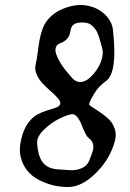

<svg xmlns="http://www.w3.org/2000/svg" viewBox="-20 -775 526 775"><path d="M270 -314Q250.5 -311.5 217.8 -295.2Q185.1 -278.8 156.5 -250.7Q127.9 -222.7 129.9 -195.8Q132.8 -148.4 150.6 -122.3Q168.5 -96.2 208 -91.8Q237.3 -89.4 263.2 -88.1Q289.1 -86.9 310.3 -96.2Q331.5 -105.5 339.8 -126Q350.6 -152.3 354.5 -166Q358.4 -179.7 355.2 -193.8Q352.1 -208 337.9 -217.8Q331.1 -222.7 323 -239.5Q314.9 -256.3 308.6 -272.9Q302.2 -289.6 292 -302.5Q281.7 -315.4 270 -314ZM306.2 -684.1Q287.1 -683.1 278.1 -676.3Q269 -669.4 266.6 -659.7Q264.2 -649.9 262 -639.4Q259.8 -628.9 250.2 -617.9Q240.7 -606.9 222.2 -600.1Q208.5 -594.7 205.1 -582.5Q201.7 -570.3 207.3 -555.2Q212.9 -540 222.4 -523.7Q231.9 -507.3 243.9 -492.4Q255.9 -477.5 265.1 -467Q274.4 -456.5 279.8 -452.1Q294.4 -441.4 311.5 -444.6Q328.6 -447.8 345.2 -463.6Q361.8 -479.5 374.3 -499.3Q386.7 -519 392.1 -542Q397.5 -564.9 392.1 -582Q390.1 -587.9 386.7 -601.1Q383.3 -614.3 380.9 -621.8Q378.4 -629.4 373.8 -640.9Q369.1 -652.3 363.5 -659.2Q357.9 -666 349.9 -672.9Q341.8 -679.7 330.8 -682.4Q319.8 -685.1 306.2 -684.1ZM230 -737.8Q284.2 -760.7 328.9 -752.9Q373.5 -745.1 402.8 -717.3Q432.1 -689.5 436 -653.8Q455.1 -481.4 408.2 -448.2Q380.4 -428.7 362.3 -400.4Q344.2 -372.1 339.8 -355Q338.9 -351.1 351.6 -343Q364.3 -335 382.3 -323Q400.4 -311 417.2 -295.7Q434.1 -280.3 442.6 -256.6Q451.2 -232.9 443.8 -206.1Q424.3 -132.8 366.5 -75.9Q308.6 -19 252 -20Q221.2 -20.5 191.9 -27.8Q162.6 -35.2 135 -49.8Q107.4 -64.5 89.4 -87.2Q71.3 -109.9 63.5 -141.6Q55.7 -173.3 65.9 -213.9Q74.7 -252 92.5 -277.1Q110.4 -302.2 130.4 -312.7Q150.4 -323.2 169.2 -328.9Q188 -334.5 203.1 -339.6Q218.3 -344.7 222.2 -353Q226.6 -361.8 216.3 -375Q206.1 -388.2 188.7 -403.3Q171.4 -418.5 154.5 -435.5Q137.7 -452.6 128.2 -474.1Q118.7 -495.6 124 -516.1Q128.4 -533.2 132.1 -562.3Q135.7 -591.3 139.6 -613.3Q143.6 -635.3 152.3 -659.7Q161.1 -684.1 180.4 -704.1Q199.7 -724.1 230 -737.8Z"/></svg>

Font: Superheroes Libre
Style: Regular
Weight: 400
Version: Version 001.000